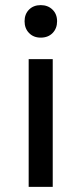

<svg xmlns="http://www.w3.org/2000/svg" viewBox="-20 -527 319 750"><path d="M203 -444Q203 -416 185.5 -398Q168 -380 139 -380Q111 -380 93.5 -398Q76 -416 76 -444Q76 -472 93.5 -489.5Q111 -507 139 -507Q167 -507 185 -489.5Q203 -472 203 -444ZM186 -296V203H92V-296Z"/></svg>

Font: Bai Jamjuree Medium
Style: Regular
Weight: 500
Version: Version 1.000; ttfautohint (v1.6)